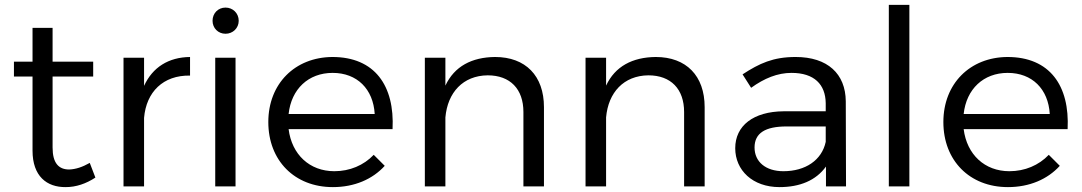

<svg xmlns="http://www.w3.org/2000/svg" viewBox="-20 -762 4424 785"><path d="M347 -96C317 -79 290 -70 263 -69C220 -69 195 -95 195 -159V-449H361V-510H195V-648H113V-510H37V-449H113V-146C113 -42 171 4 249 3C291 3 332 -11 370 -36Z M569 -411V-526H485V0H569V-280C578 -386 647 -455 757 -453V-529C669 -528 604 -487 569 -411Z M902 -731C872 -731 849 -708 849 -677C849 -647 872 -624 902 -624C932 -624 956 -647 956 -677C956 -708 932 -731 902 -731ZM860 -526V0H943V-526Z M1339 -529C1186 -528 1077 -420 1077 -263C1077 -106 1184 3 1341 3C1429 3 1503 -29 1553 -84L1508 -129C1467 -86 1410 -62 1347 -62C1246 -62 1173 -130 1160 -234H1585C1594 -412 1512 -529 1339 -529ZM1160 -296C1171 -398 1241 -464 1340 -464C1440 -464 1506 -398 1512 -296Z M2004 -529C1909 -528 1838 -491 1801 -412V-526H1717V0H1801V-282C1810 -384 1873 -453 1974 -454C2066 -454 2120 -398 2120 -304V0H2204V-324C2204 -452 2129 -529 2004 -529Z M2661 -529C2566 -528 2495 -491 2458 -412V-526H2374V0H2458V-282C2467 -384 2530 -453 2631 -454C2723 -454 2777 -398 2777 -304V0H2861V-324C2861 -452 2786 -529 2661 -529Z M3439 0 3438 -348C3437 -460 3364 -529 3233 -529C3141 -529 3085 -503 3016 -458L3051 -403C3105 -442 3159 -464 3216 -464C3309 -464 3355 -417 3356 -340V-307H3184C3060 -306 2986 -248 2986 -156C2986 -66 3057 3 3167 3C3250 3 3316 -24 3357 -81V0ZM3183 -62C3110 -62 3065 -101 3065 -159C3065 -218 3109 -245 3196 -245H3356V-182C3340 -107 3273 -62 3183 -62Z M3614 -742V0H3698V-742Z M4099 -529C3946 -528 3837 -420 3837 -263C3837 -106 3944 3 4101 3C4189 3 4263 -29 4313 -84L4268 -129C4227 -86 4170 -62 4107 -62C4006 -62 3933 -130 3920 -234H4345C4354 -412 4272 -529 4099 -529ZM3920 -296C3931 -398 4001 -464 4100 -464C4200 -464 4266 -398 4272 -296Z"/></svg>

Font: Juman Normal
Style: Regular
Weight: 300
Designer: Bandar Raffah (Arabic) Julieta Ulanovsky (Latin)
Foundry: Caramella
Version: Version 5.022;PS 005.022;hotconv 1.0.88;makeotf.lib2.5.64775